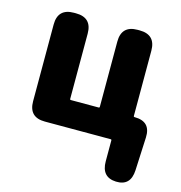

<svg xmlns="http://www.w3.org/2000/svg" viewBox="-112 -669 912 970"><g transform="rotate(15 343.5 -184.5)"><path d="M581 200Q505 197 505 114V5Q505 0 500 0H156Q72 0 72 -84V-485Q72 -569 156 -569H166Q250 -569 250 -485V-144Q250 -139 255 -139H400Q405 -139 405 -144V-485Q405 -569 489 -569H499Q583 -569 583 -485V-144Q583 -139 588 -139Q674 -139 670 -54L662 119Q658 203 581 200Z"/></g></svg>

Font: Resource Han Rounded JP Heavy
Style: Regular
Weight: 900
Designer: Cyano Hao (round all glyphs); Ryoko NISHIZUKA 西塚涼子 (kana, bopomofo & ideographs); Paul D. Hunt (Latin, Greek & Cyrillic)
Foundry: Cyano Hao
Version: 0.990